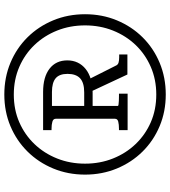

<svg xmlns="http://www.w3.org/2000/svg" viewBox="32 -810 806 911"><g transform="rotate(-90 435.5 -355.0)"><path d="M442 -17Q513 -17 573 -43Q633 -69 677 -115Q721 -161 745.5 -222.5Q770 -284 770 -355Q770 -426 745.5 -487.5Q721 -549 677 -595Q633 -641 573 -667Q513 -693 442 -693Q370 -693 310.5 -667Q251 -641 207 -595Q163 -549 138.5 -487.5Q114 -426 114 -355Q114 -284 138.5 -222.5Q163 -161 207 -115Q251 -69 310.5 -43Q370 -17 442 -17ZM442 28Q361 28 292 -1Q223 -30 171.5 -82Q120 -134 91 -204Q62 -274 62 -355Q62 -436 91 -506Q120 -576 171.5 -628Q223 -680 292 -709Q361 -738 442 -738Q523 -738 592.5 -709Q662 -680 713.5 -628Q765 -576 794 -506Q823 -436 823 -355Q823 -274 794 -204Q765 -134 713.5 -82Q662 -30 592.5 -1Q523 28 442 28ZM273 -153V-194H279Q300 -194 313.5 -197.5Q327 -201 327 -213V-494Q327 -506 313 -510Q299 -514 279 -514H273V-554H454Q525 -554 564.5 -523.5Q604 -493 604 -439Q604 -412 593.5 -390Q583 -368 563 -352Q543 -336 514.5 -327.5Q486 -319 451 -319H388V-199Q388 -197 395 -196Q402 -195 413 -194.5Q424 -194 435 -194H446V-153ZM454 -512H388V-359H452Q498 -359 519 -378.5Q540 -398 540 -438Q540 -477 519 -494.5Q498 -512 454 -512ZM451 -338 509 -348 579 -209Q583 -199 593.5 -196Q604 -193 618 -193H632V-154H537Z"/></g></svg>

Font: Roboto Serif Light
Style: Regular
Weight: 300
Designer: Greg Gazdowicz
Foundry: Commercial Type
Version: Version 1.008